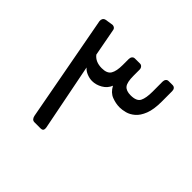

<svg xmlns="http://www.w3.org/2000/svg" viewBox="-151 -779 952 952"><g transform="rotate(45 325.0 -303.0)"><path d="M201.7 5Q191.7 5 186.2 -1.5Q180.7 -8 178.7 -18L74.6 -578Q73.4 -587.1 77.9 -594.8Q82.5 -602.4 93.1 -604.3L129 -609.9Q137.1 -611.9 145.1 -607.4Q153.1 -602.8 154.2 -592.3L181 -449.4Q202.9 -420.8 246.9 -420.4Q284.8 -420.2 297.4 -441.3Q310.1 -462.3 310.1 -504.9V-547.1Q310.1 -557.3 315.3 -564.1Q320.6 -570.9 330.3 -570.9L365.1 -571.1Q374 -571.1 379.7 -564.5Q385.5 -557.8 385.5 -547.7V-505.8Q385.5 -459.5 398.9 -443.1Q412.3 -426.6 444 -426.6Q485.6 -426.6 496.9 -449.2Q508.2 -471.8 508.2 -516.7L508 -586.8Q508 -596.5 513.2 -603.2Q518.3 -609.8 527.3 -609.8L554.5 -610Q564.4 -610 569.8 -603.7Q575.1 -597.4 575.1 -587.5L575.3 -514.9Q575.3 -458.7 562 -425Q548.7 -391.3 528.6 -374.2Q508.6 -357.1 486.8 -351.3Q465 -345.6 448.1 -345.6Q420.4 -345.6 392.8 -356.3Q365.2 -366.9 348.4 -398.6Q337.7 -371.3 311.6 -356.4Q285.5 -341.5 258.6 -341.5Q240.7 -341.5 222.1 -349Q203.5 -356.4 191.9 -369.9L261.2 -18.8Q263.2 -8.8 259.8 -1.9Q256.5 5 243.1 5Z"/></g></svg>

Font: Rubik Light
Style: Italic
Weight: 300
Italic angle: -12°
Designer: Hubert and Fischer
Foundry: Hubert and Fischer
Version: Version 2.300;gftools[0.9.30]